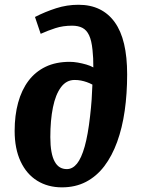

<svg xmlns="http://www.w3.org/2000/svg" viewBox="-20 -792 605 826"><path d="M130.5 -719Q174.5 -741.5 221.3 -756.5Q268 -771.5 317.5 -771.5Q369 -771.5 408 -752.5Q447 -733.5 473.8 -696.2Q500.5 -659 513.8 -603Q527 -547 527 -472Q527 -389 516.5 -315.5Q506 -242 484 -181.5Q462 -121 428.8 -77.2Q395.5 -33.5 350 -9.7Q304.5 14 246.5 14Q186 14 140 -14.5Q94 -43 68.5 -97.8Q43 -152.5 43 -229Q43 -295.5 58 -350.3Q73 -405 102.5 -444.3Q132 -483.5 176.3 -504.8Q220.5 -526 280 -526Q296 -526 314.8 -522.8Q333.5 -519.5 351.5 -514.3Q369.5 -509 381.5 -502Q381.5 -523.5 380.8 -541.2Q380 -559 378 -577Q374 -617.5 363.3 -640.2Q352.5 -663 334.5 -672.2Q316.5 -681.5 290 -681.5Q251 -681.5 218.5 -671Q186 -660.5 155 -646.5ZM267.5 -64.5Q292 -64.5 311 -87.8Q330 -111 344.3 -161.5Q358.5 -212 367.5 -292Q372 -331 374.3 -364Q376.5 -397 377.5 -428Q365.5 -434.5 353.3 -438.7Q341 -443 328.3 -445.5Q315.5 -448 301 -448Q265.5 -448 242.3 -416.7Q219 -385.5 207.8 -330.2Q196.5 -275 196.5 -202.5Q196.5 -166 201.3 -139.7Q206 -113.5 215.3 -96.8Q224.5 -80 237.5 -72.3Q250.5 -64.5 267.5 -64.5Z"/></svg>

Font: Literata
Style: Italic
Weight: 400
Italic angle: -2°
Designer: Latin by Veronika Burian and Jose Scaglione. Greek by Irene Vlachou. Cyrillic by Vera Evstafieva
Foundry: TypeTogether
Version: Version 3.103;gftools[0.9.29]